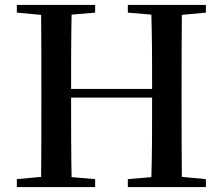

<svg xmlns="http://www.w3.org/2000/svg" viewBox="-20 -755 900 775"><path d="M496 -704 591 -696C594 -596 594 -497 594 -396H267C267 -497 267 -597 269 -696L364 -704V-735H48V-704L146 -695C147 -595 147 -495 147 -393V-342C147 -241 147 -140 146 -41L48 -32V0H364V-32L269 -40C267 -140 267 -241 267 -361H594C594 -241 594 -139 591 -40L496 -32V0H811V-32L714 -41C713 -141 713 -242 713 -342V-393C713 -494 713 -596 714 -695L811 -704V-735H496Z"/></svg>

Font: Noto Serif JP SemiBold
Style: Regular
Weight: 600
Designer: Ryoko NISHIZUKA 西塚涼子 (kana & ideographs); Frank Grießhammer (Latin, Greek & Cyrillic); Wenlong ZHANG 张文龙 (bopomofo); San
Foundry: Adobe
Version: Version 2.001;hotconv 1.1.0;makeotfexe 2.6.0